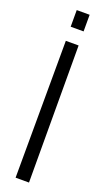

<svg xmlns="http://www.w3.org/2000/svg" viewBox="-138 -624 394 727"><g transform="rotate(20 59.5 -260.0)"><path d="M36.5 -474.5 35 77.5H89L88 -474.5ZM35.5 -531H87.5V-598H35.5Z"/></g></svg>

Font: Anybody ExtraCondensed Light
Style: Regular
Weight: 300
Width: 2
Version: Version 1.113;gftools[0.9.25]